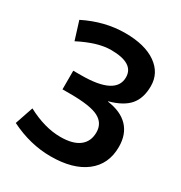

<svg xmlns="http://www.w3.org/2000/svg" viewBox="-175 -865 941 999"><g transform="rotate(30 295.0 -365.0)"><path d="M542 -567Q542 -495 506 -452.5Q470 -410 389 -388V-386Q471 -375 513.5 -330Q556 -285 556 -210Q556 -106 481 -48Q406 10 272 10Q149 10 29 -50L66 -159Q171 -103 266 -103Q340 -103 378.5 -132.5Q417 -162 417 -217Q417 -272 368.5 -297.5Q320 -323 199 -323H152V-435H199Q407 -435 407 -542Q407 -627 269 -627Q190 -627 81 -571L47 -680Q167 -740 289 -740Q408 -740 475 -693Q542 -646 542 -567Z"/></g></svg>

Font: M PLUS 1p
Style: Bold
Weight: 700
Version: Version 1.062